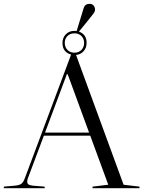

<svg xmlns="http://www.w3.org/2000/svg" viewBox="-55 -982 748 1002"><path d="M117 -13 178 -8V0H-35V-8L21 -13Q46 -15 56.5 -23Q67 -31 75 -53L316 -697Q271 -710 271 -758Q271 -785 288.5 -803Q306 -821 334 -821Q336 -821 339.5 -820.5Q343 -820 345 -820L382 -941Q389 -962 413 -962Q426 -962 433.5 -953Q441 -944 441 -931Q441 -928 440 -924.5Q439 -921 437.5 -918.5Q436 -916 432.5 -911Q429 -906 426 -902.5Q423 -899 416.5 -890.5Q410 -882 405 -876L357 -817Q397 -803 397 -758Q397 -733 382 -715.5Q367 -698 342 -695L590 -18L673 -8V0H428V-8L510 -18L416 -274H174L91 -53Q87 -42 87 -35Q87 -24 93.5 -19.5Q100 -15 117 -13ZM298 -595H294L180 -290H410ZM334 -707Q356 -707 370 -721.5Q384 -736 384 -758Q384 -780 370 -794Q356 -808 334 -808Q311 -808 297 -794Q283 -780 283 -758Q283 -736 297 -721.5Q311 -707 334 -707Z"/></svg>

Font: Libre Caslon Display
Style: Regular
Weight: 400
Designer: Pablo Impallari, Rodrigo Fuenzalida
Foundry: Pablo Impallari, Rodrigo Fuenzalida
Version: Version 1.002